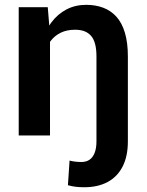

<svg xmlns="http://www.w3.org/2000/svg" viewBox="-20 -558 604 791"><path d="M186 -415.5V0H57.1V-528.3H176.8ZM157.7 -281.7 137.7 -280.8Q137.7 -336.9 151.6 -383.8Q165.5 -430.7 191.4 -465.3Q217.3 -500 253.7 -519Q290 -538.1 335.4 -538.1Q374 -538.1 405.5 -526.1Q437 -514.2 459.7 -489Q482.4 -463.9 494.6 -423.1Q506.8 -382.3 506.8 -325.2V24.4Q506.8 85.4 485.4 127.7Q463.9 169.9 423.6 191.7Q383.3 213.4 327.1 213.4Q309.1 213.4 293.5 211.7Q277.8 210 259.8 205.1L266.6 103.5Q276.9 106.4 290 107.9Q303.2 109.4 315.4 109.4Q335.4 109.4 349.1 99.9Q362.8 90.3 370.1 71.3Q377.4 52.2 377.4 24.4V-324.7Q377.4 -356 371.6 -377.4Q365.7 -398.9 354.2 -411.4Q342.8 -423.8 326.7 -429.7Q310.5 -435.5 289.6 -435.5Q255.9 -435.5 231 -423.6Q206.1 -411.6 189.7 -390.6Q173.3 -369.6 165.5 -341.8Q157.7 -314 157.7 -281.7Z"/></svg>

Font: Roboto SemiBold
Style: Regular
Weight: 600
Designer: Christian Robertson
Foundry: Google
Version: Version 3.009; 2024